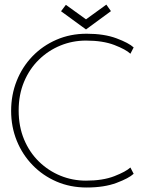

<svg xmlns="http://www.w3.org/2000/svg" viewBox="-20 -822 661 854"><path d="M362.5 -18.5Q437.5 -18.5 488.8 -38.5Q540 -58.5 560 -77L574.5 -49Q553 -29 498.2 -8.5Q443.5 12 365.5 12Q292.5 12 231.2 -14.5Q170 -41 124.8 -87.8Q79.5 -134.5 54.5 -196.2Q29.5 -258 29.5 -329Q29.5 -400 54.2 -462.2Q79 -524.5 124.2 -571.5Q169.5 -618.5 231 -645.2Q292.5 -672 365.5 -672Q443.5 -672 498.2 -651.5Q553 -631 574.5 -611L560 -583Q540 -602 488.8 -621.8Q437.5 -641.5 362.5 -641.5Q302.5 -641.5 248.8 -619.5Q195 -597.5 153 -556.5Q111 -515.5 87 -458.2Q63 -401 63 -330.5Q63 -259.5 87 -202Q111 -144.5 153 -103.5Q195 -62.5 248.8 -40.5Q302.5 -18.5 362.5 -18.5ZM251.5 -772 273 -800.5 362.5 -736 453 -801.5 473.5 -772.5 362.5 -691Z"/></svg>

Font: League Spartan Extralight
Style: Regular
Weight: 200
Foundry: The League of Moveable Type
Version: Version 2.300; ttfautohint (v1.8.3)